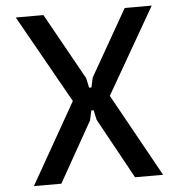

<svg xmlns="http://www.w3.org/2000/svg" viewBox="-55 -853 860 906"><g transform="rotate(-5 375.0 -400.0)"><path d="M287 -384 53 -800H184L359 -486L369 -440H380L390 -486L569 -800H697L463 -393L681 0H548L391 -286L381 -332H370L360 -286L199 0H69Z"/></g></svg>

Font: Martian Mono VF sWd Rg
Style: Regular
Weight: 400
Width: 6
Monospace: yes
Designer: Roman Shamin
Foundry: Evil Martians
Version: Version 1.100